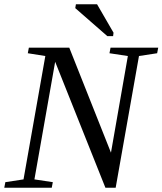

<svg xmlns="http://www.w3.org/2000/svg" viewBox="-27 -878 760 898"><path d="M571 -616 485 -629 490 -655H713L708 -629L623 -616L514 0H466L231 -589L134 -39L220 -26L215 0H-7L-2 -26L83 -39L185 -616L103 -629L108 -655H297L492 -164ZM475 -709 325 -840 328 -858H427L504 -725L502 -709Z"/></svg>

Font: Libra Serif Modern
Style: Italic
Weight: 400
Italic angle: -12°
Designer: Stefan Peev, Context Ltd
Foundry: Stefan Peev, Context Ltd
Version: Version 1.000